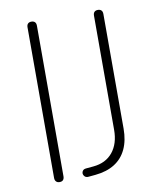

<svg xmlns="http://www.w3.org/2000/svg" viewBox="-81 -775 694 845"><g transform="rotate(-10 265.5 -352.5)"><path d="M117 6Q107 6 101.5 0Q96 -6 96 -16V-689Q96 -700 101.5 -705.5Q107 -711 117 -711Q127 -711 132.5 -705.5Q138 -700 138 -689V-16Q138 -6 133 0Q128 6 117 6ZM246 5Q235 6 229 -0.5Q223 -7 223 -15Q223 -21 227.5 -26.5Q232 -32 242 -33L275 -36Q331 -41 362 -79Q393 -117 393 -179V-689Q393 -700 398.5 -705.5Q404 -711 414 -711Q424 -711 429.5 -705.5Q435 -700 435 -689V-177Q435 -124 417 -85.5Q399 -47 364 -25Q329 -3 278 2Z"/></g></svg>

Font: Nunito ExtraLight
Style: Regular
Weight: 200
Designer: Vernon Adams
Foundry: Vernon Adams
Version: Version 3.602